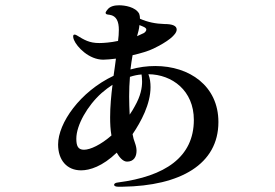

<svg xmlns="http://www.w3.org/2000/svg" viewBox="-20 -637 1040 727"><path d="M568 -387C537 -387 506 -383 474 -374C476 -392 479 -410 482 -428C513 -435 543 -444 561 -453C613 -478 649 -505 649 -525C649 -539 634 -546 603 -546C569 -547 540 -553 510 -566C510 -573 509 -580 507 -585C493 -611 452 -617 431 -617C415 -617 395 -614 385 -598C382 -595 381 -591 380 -590C380 -589 380 -589 380 -588C380 -583 385 -582 395 -581C422 -577 430 -554 430 -524C430 -512 429 -496 427 -482C399 -476 372 -474 356 -474C318 -474 299 -486 271 -503C268 -505 265 -506 262 -506C260 -506 257 -505 257 -499C257 -495 258 -491 260 -486C271 -459 317 -411 371 -411C384 -411 401 -413 419 -415C417 -396 413 -373 410 -350C283 -290 200 -171 200 -90C200 -31 233 8 287 8C320 8 368 -7 422 -59C431 -43 445 -25 461 -25C487 -25 497 -44 497 -66C497 -75 495 -85 491 -96C487 -106 484 -117 482 -129C514 -176 550 -243 550 -307C550 -324 548 -340 542 -356C632 -355 714 -294 714 -183C714 -42 605 31 426 54C416 55 412 59 412 63C412 67 418 70 427 70H444C663 67 807 -15 807 -175C807 -312 697 -387 568 -387ZM508 -542C520 -537 534 -533 534 -525C534 -521 531 -516 525 -512L499 -500C503 -514 507 -528 508 -542ZM490 -234C485 -225 479 -214 471 -203C470 -225 469 -248 469 -272C469 -297 470 -322 472 -346C487 -351 502 -354 516 -355C517 -348 518 -339 518 -328C518 -305 513 -274 490 -234ZM269 -112C269 -163 311 -237 365 -285C379 -297 392 -307 406 -316C401 -276 397 -233 397 -193C397 -169 398 -146 402 -124C362 -89 322 -70 298 -70C275 -70 269 -85 269 -112Z"/></svg>

Font: Shippori Mincho OTF
Style: Bold
Weight: 800
Designer: FONTDASU
Foundry: FONTDASU / Google Inc. / but / Adobe
Version: Version 3.300;hotconv 1.0.109;makeotfexe 2.5.65596